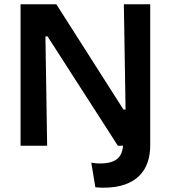

<svg xmlns="http://www.w3.org/2000/svg" viewBox="-20 -680 798 896"><path d="M425 194 406 79Q417 81 426.5 82Q436 83 444 83Q488 83 512 71Q536 59 545.5 37Q555 15 555 -15V-62H681V-1Q681 41 669 77Q657 113 631 139.5Q605 166 563 181Q521 196 461 196Q455 196 446.5 195.5Q438 195 425 194ZM76 0V-660H243L556 -169H566L558 -660H681V0H530L202 -510H192L200 0Z"/></svg>

Font: Bricolage Grotesque 17pt SemiBold
Style: Regular
Weight: 600
Version: Version 1.001;gftools[0.9.33.dev8+g029e19f]